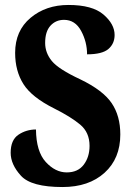

<svg xmlns="http://www.w3.org/2000/svg" viewBox="-20 -744 530 774"><path d="M232 10Q338 10 401.5 -47.5Q465 -105 465 -202Q465 -277 430 -328.5Q395 -380 304 -424Q216 -465 189 -498Q162 -531 162 -571Q162 -617 183.5 -640.5Q205 -664 238 -664Q283 -664 307 -619.5Q331 -575 331 -525Q392 -525 417 -546.5Q442 -568 442 -603Q442 -647 397 -685.5Q352 -724 256 -724Q165 -724 103 -672Q41 -620 41 -531Q41 -458 74.5 -405Q108 -352 198 -307Q266 -273 303.5 -241.5Q341 -210 341 -156Q341 -111 317.5 -80Q294 -49 249 -49Q203 -49 164.5 -91Q126 -133 125 -222Q86 -222 54.5 -201Q23 -180 23 -128Q23 -81 64.5 -35.5Q106 10 232 10Z"/></svg>

Font: Noto Serif ExtraCondensed Extra
Style: Regular
Weight: 800
Width: 3
Designer: Monotype Design Team
Foundry: Monotype Imaging Inc.
Version: Version 1.002